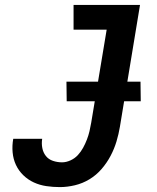

<svg xmlns="http://www.w3.org/2000/svg" viewBox="-20 -755 640 783"><path d="M224 8Q196 8 169 4Q142 0 118 -11Q94 -22 75 -40.5Q56 -59 45 -82.5Q34 -106 31.5 -133.5Q29 -161 34 -189H152Q149 -170 152.5 -151.5Q156 -133 167 -119Q178 -105 196 -99Q214 -93 233 -93Q250 -93 267.5 -101Q285 -109 297.5 -122.5Q310 -136 319 -152.5Q328 -169 334.5 -186Q341 -203 345 -220Q349 -237 352 -255L415 -634H280V-735H551L469 -238Q464 -208 455 -178Q446 -148 431 -119.5Q416 -91 394.5 -66Q373 -41 345 -24Q317 -7 285.5 0.5Q254 8 224 8ZM554 -342H252L251 -422H553Z"/></svg>

Font: Iosevka Extended
Style: Bold Italic
Weight: 700
Width: 7
Italic angle: -9°
Monospace: yes
Designer: Belleve Invis
Foundry: Belleve Invis
Version: Version 32.5.0; ttfautohint (v1.8.4)